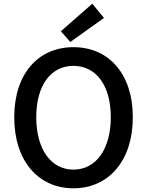

<svg xmlns="http://www.w3.org/2000/svg" viewBox="-20 -1005 794 1038"><path d="M360 -778 542 -908 479 -985 309 -836ZM377 13C566 13 698 -134 698 -371C698 -608 566 -750 377 -750C188 -750 57 -608 57 -371C57 -134 188 13 377 13ZM377 -88C255 -88 176 -199 176 -371C176 -544 255 -649 377 -649C499 -649 579 -544 579 -371C579 -199 499 -88 377 -88Z"/></svg>

Font: Noto Sans JP Medium
Style: Regular
Weight: 500
Designer: Ryoko NISHIZUKA  (kana, bopomofo & ideographs); Paul D. Hunt (Latin, Greek & Cyrillic); Sandoll Communications , Soo-you
Foundry: Adobe
Version: Version 2.002;hotconv 1.0.116;makeotfexe 2.5.65601